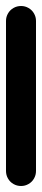

<svg xmlns="http://www.w3.org/2000/svg" viewBox="-20 -620 140 640"><path d="M0 -50.3H100V-550.3H0ZM50.3 -100Q36.3 -100 24.8 -93.3Q13.3 -86.7 6.7 -75.2Q0 -63.7 0 -50.3Q0 -36.3 6.7 -24.8Q13.3 -13.3 24.8 -6.7Q36.3 0 50.3 0Q63.7 0 75.2 -6.7Q86.7 -13.3 93.3 -24.8Q100 -36.3 100 -50.3Q100 -63.7 93.3 -75.2Q86.7 -86.7 75.2 -93.3Q63.7 -100 50.3 -100ZM50.3 -600Q36.3 -600 24.8 -593.3Q13.3 -586.7 6.7 -575.2Q0 -563.7 0 -550.3Q0 -536.3 6.7 -524.8Q13.3 -513.3 24.8 -506.7Q36.3 -500 50.3 -500Q63.7 -500 75.2 -506.7Q86.7 -513.3 93.3 -524.8Q100 -536.3 100 -550.3Q100 -563.7 93.3 -575.2Q86.7 -586.7 75.2 -593.3Q63.7 -600 50.3 -600Z"/></svg>

Font: Wavefont Thin
Style: Regular
Weight: 100
Monospace: yes
Version: Version 3.005;gftools[0.9.33]